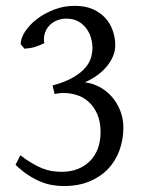

<svg xmlns="http://www.w3.org/2000/svg" viewBox="-20 -623 509 658"><path d="M402.8 -186Q402.8 -145 389.6 -108.4Q376.5 -71.8 350.6 -44.4Q324.7 -17.1 286.6 -1.2Q248.5 14.6 198.2 14.6Q179.2 14.6 159.2 11.2Q139.2 7.8 118.4 -0.7Q97.7 -9.3 76.4 -23.2Q55.2 -37.1 33.2 -58.1L49.8 -90.8Q71.8 -74.2 90.1 -63.5Q108.4 -52.7 124.8 -46.1Q141.1 -39.6 157.2 -36.9Q173.3 -34.2 191.9 -34.2Q221.7 -34.2 246.1 -43.7Q270.5 -53.2 288.1 -70.8Q305.7 -88.4 315.2 -113.5Q324.7 -138.7 324.7 -169.9Q324.7 -206.5 313.2 -232.2Q301.8 -257.8 283.9 -273.9Q266.1 -290 243.9 -297.1Q221.7 -304.2 200.2 -304.2H189.9Q187 -304.2 184.3 -303.7Q181.6 -303.2 178 -302.7Q174.3 -302.2 167 -300.8L160.2 -330.1Q205.1 -342.3 231.9 -358.4Q258.8 -374.5 273.2 -391.8Q287.6 -409.2 292.2 -426.5Q296.9 -443.8 296.9 -459Q296.9 -475.6 291.7 -493.4Q286.6 -511.2 275.6 -525.9Q264.6 -540.5 248 -549.8Q231.4 -559.1 208 -559.1Q188.5 -559.1 173.1 -552.2Q157.7 -545.4 147.5 -533.7Q137.2 -522 133.1 -506.8Q128.9 -491.7 131.8 -475.1Q115.2 -466.8 100.1 -462.2Q85 -457.5 64 -456.1L50.8 -471.2Q50.8 -491.7 65.9 -514.9Q81.1 -538.1 106.4 -557.6Q131.8 -577.1 165.3 -590.1Q198.7 -603 235.8 -603Q272.5 -603 298.6 -591.3Q324.7 -579.6 341.8 -560.3Q358.9 -541 366.9 -516.8Q375 -492.7 375 -467.8Q375 -449.2 367.7 -431.2Q360.4 -413.1 346.9 -396.5Q333.5 -379.9 314.2 -365.7Q294.9 -351.6 271 -340.8Q298.8 -337.4 323 -324Q347.2 -310.5 364.7 -289.8Q382.3 -269 392.6 -242.4Q402.8 -215.8 402.8 -186Z"/></svg>

Font: Gentium Basic
Style: Regular
Weight: 400
Designer: J. Victor Gaultney and Annie Olsen
Foundry: SIL International
Version: Version 1.100